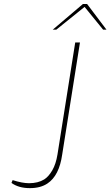

<svg xmlns="http://www.w3.org/2000/svg" viewBox="-20 -947 559 972"><path d="M519 -796.9H502L408.2 -912.1L265.1 -796.9H247.1L399.9 -926.8H420.9ZM131.3 5.4Q74.2 5.4 38.1 -21L43.9 -35.2Q92.8 -19.5 127 -19.5Q172.4 -19.5 203.6 -38.6Q225.6 -52.2 244.6 -84.5Q263.2 -116.7 271 -165L360.8 -731.9H384.8L294.9 -165Q279.8 -57.6 220.2 -18.1Q185.1 5.4 131.3 5.4Z"/></svg>

Font: Squarion Thin
Style: Italic
Weight: 100
Designer: Natanael Gama
Version: Version 1.00;September 12, 2019;FontCreator 11.5.0.2425 64-b